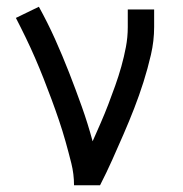

<svg xmlns="http://www.w3.org/2000/svg" viewBox="-20 -548 540 568"><path d="M199 0Q199 -33 191 -65Q183 -97 174 -129Q165 -161 154.5 -192Q144 -223 132.5 -254Q121 -285 109 -315.5Q97 -346 84 -376Q71 -406 56.5 -436Q42 -466 27 -495L95 -528Q121 -481 143 -432Q165 -383 184.5 -333Q204 -283 222 -232.5Q240 -182 254 -130Q266 -157 278 -184.5Q290 -212 300.5 -239.5Q311 -267 321 -295Q331 -323 339 -351.5Q347 -380 352.5 -409Q358 -438 358 -468V-520H436V-468Q436 -427 426.5 -386Q417 -345 404.5 -305.5Q392 -266 377 -227.5Q362 -189 345.5 -151Q329 -113 312 -75Q295 -37 276 0Z"/></svg>

Font: Iosevka srxl
Style: Regular
Weight: 400
Monospace: yes
Designer: Belleve Invis
Foundry: Belleve Invis
Version: Version 33.0.1; ttfautohint (v1.8.3)